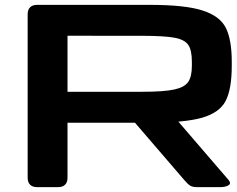

<svg xmlns="http://www.w3.org/2000/svg" viewBox="-20 -770 974 790"><path d="M738.2 -29.3 519.7 -283.2H702.1L920.6 -29.3Q932.4 -15.3 920.1 -7.7Q907.8 0 885.9 0H790.4Q772.6 0 762.5 -6.2Q752.4 -12.3 738.2 -29.3ZM132.8 -750H595.7Q740.9 -750 812.7 -727.1Q884.5 -704.3 909 -655.7Q933.6 -607 933.6 -515.5V-499.5Q933.6 -403.4 908.6 -355Q883.6 -306.6 812 -285.8Q740.3 -265 592.8 -265H132.8Q113.8 -265 103.8 -275Q93.8 -285.1 93.8 -304.1V-710.9Q93.8 -730 103.8 -740Q113.8 -750 132.8 -750ZM565.9 -622.7 257.8 -622.9V-392.4H565.9Q654.2 -392.4 696.8 -401.7Q739.4 -410.9 754.4 -433Q769.5 -455.1 769.5 -499.5V-515.5Q769.5 -563.4 754.7 -585.2Q739.8 -607 698.4 -614.7Q657 -622.5 565.9 -622.7ZM93.8 -39.1V-523.4Q93.8 -542.5 103.8 -552.5Q113.8 -562.5 132.8 -562.5H218.8Q237.8 -562.5 247.8 -552.5Q257.8 -542.5 257.8 -523.4V-39.1Q257.8 -20 247.8 -10Q237.8 0 218.8 0H132.8Q113.8 0 103.8 -10Q93.8 -20 93.8 -39.1Z"/></svg>

Font: Gyrochrome
Style: Regular
Weight: 400
Designer: David Moles
Foundry: David Moles
Version: Version 1.005;Glyphs 3.2.3 (3260)